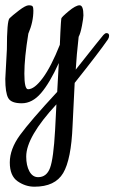

<svg xmlns="http://www.w3.org/2000/svg" viewBox="-20 -385 432 725"><path d="M0 -87 6 -199Q6 -306 16 -316Q26 -326 51.5 -345.5Q77 -365 88.5 -365Q100 -365 103 -361Q106 -357 106 -345Q106 -302 87 -258Q72 -166 72 -107Q72 -48 86 -48Q110 -48 141.5 -90.5Q173 -133 206 -216Q207 -238 208 -262.5Q209 -287 210 -298.5Q211 -310 211.5 -315Q212 -320 239 -342.5Q266 -365 280.5 -365Q295 -365 295 -327Q295 -317 289.5 -288Q284 -259 277 -246Q269 -175 266 -122Q364 -246 370.5 -253Q377 -260 382 -260Q392 -260 392 -250Q392 -244 388 -237Q356 -190 262 -72Q256 47 254 90Q249 217 218.5 268.5Q188 320 110 320Q76 320 46.5 299.5Q17 279 17 228.5Q17 178 55.5 125Q94 72 196 -38L202 -147Q168 -72 135 -33.5Q102 5 62 5Q22 5 11 -15Q0 -35 0 -87ZM193 9Q79 132 79 206Q79 240 91 262Q103 284 124 284Q156 284 169 249Q182 214 188 107Z"/></svg>

Font: Cookie
Style: Regular
Weight: 400
Designer: Ania Kruk
Foundry: Ania Kruk
Version: Version 1.004